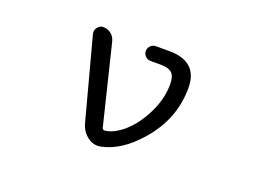

<svg xmlns="http://www.w3.org/2000/svg" viewBox="-85 -728 1170 885"><g transform="rotate(20 500.0 -285.5)"><path d="M544.9 -142.6Q595.7 -185.5 632.3 -258.3Q668.9 -331.1 668.9 -404.3Q668.9 -443.4 652.3 -459Q635.7 -474.6 594.7 -474.6H546.9Q532.2 -474.6 521.5 -485.4Q510.7 -496.1 510.7 -510.7Q510.7 -525.4 521.5 -536.1Q532.2 -546.9 546.9 -546.9H612.3Q753.9 -546.9 753.9 -417Q753.9 -263.7 647.5 -142.6Q562.5 -44.9 467.8 -25.4Q459 -23.4 450.2 -23.4Q423.8 -23.4 401.4 -41Q371.1 -64.5 361.3 -102.5L254.9 -501Q253.9 -505.9 253.9 -510.7Q253.9 -522.5 261.7 -532.2Q272.5 -546.9 290 -546.9Q311.5 -546.9 327.6 -534.2Q343.8 -521.5 349.6 -501L445.3 -110.4Q447.3 -100.6 457 -100.6Q497.1 -103.5 544.9 -142.6Z"/></g></svg>

Font: Rounded-X Mgen+ 1m regular
Style: Regular
Weight: 400
Designer: [Source Han Sans]
Ryoko NISHIZUKA  (kana & ideographs); Paul D. Hunt (Latin, Greek & Cyrillic); Wenlong ZHANG  (bopomofo
Version: Version 1.059.20150602